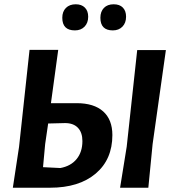

<svg xmlns="http://www.w3.org/2000/svg" viewBox="-20 -877 819 897"><path d="M334 -857Q361 -857 376.5 -841.5Q392 -826 392 -799Q392 -770 375 -752.5Q358 -735 330 -735Q271 -735 271 -794Q271 -823 288 -840Q305 -857 334 -857ZM511 -857Q539 -857 554 -841.5Q569 -826 569 -799Q569 -770 552 -752.5Q535 -735 507 -735Q449 -735 449 -794Q449 -823 465.5 -840Q482 -857 511 -857ZM40 0 69 -191 118 -644H252L218 -395H338Q419 -395 462 -356.5Q505 -318 505 -246Q505 -132 427 -66Q349 0 214 0ZM755 -643 693 -204 673 0H541L572 -192L621 -643ZM191 -204 181 -96 262 -92Q311 -101 338 -134Q365 -167 365 -218Q365 -258 344 -280Q323 -302 284 -302L205 -300Z"/></svg>

Font: Alegreya Sans
Style: Bold Italic
Weight: 700
Italic angle: -7°
Designer: Juan Pablo del Peral
Foundry: Huerta Tipografica
Version: Version 2.007